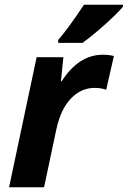

<svg xmlns="http://www.w3.org/2000/svg" viewBox="-20 -786 536 806"><path d="M411.1 -556.2Q439.9 -556.2 458 -550.8L425.8 -409.2Q403.8 -417 377 -417Q320.3 -417 277.6 -372.3Q234.9 -327.6 216.8 -244.1L165 0H18.1L133.8 -545.9H246.1L235.8 -444.8H238.8Q310.5 -556.2 411.1 -556.2ZM224.1 -618.2Q262.7 -661.1 332.5 -766.1H496.1V-757.8Q473.6 -730.5 420.9 -683.3Q368.2 -636.2 326.2 -606H224.1Z"/></svg>

Font: Zoram GWebM
Style: Bold Italic
Weight: 700
Italic angle: -12°
Foundry: Ascender Corporation
Version: Version 1.000